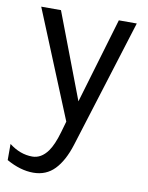

<svg xmlns="http://www.w3.org/2000/svg" viewBox="-82 -538 649 843"><g transform="rotate(10 242.0 -116.0)"><path d="M5 139Q54 177 108 177Q148 177 177 137Q198 108 215 49L229 0L33 -478H121L266 -97L379 -478H459L280 95Q257 168 219.5 207Q182 246 124.5 246Q67 246 5 211Z"/></g></svg>

Font: Karla
Style: Regular
Weight: 400
Designer: Jonathan Pinhorn
Version: Version 1.000